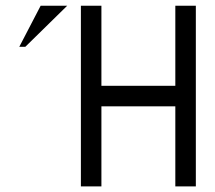

<svg xmlns="http://www.w3.org/2000/svg" viewBox="-20 -665 768 685"><path d="M70.3 -498H48.8L125 -644.5H219.7ZM678.7 0H605.5V-285.6H341.8V0H268.6V-644.5H341.8V-358.9H605.5V-644.5H678.7Z"/></svg>

Font: Catrinity
Style: Regular
Weight: 400
Designer: Alexander Lange
Foundry: High-Logic / Made with FontCreator
Version: Version 2.090;May 20, 2024;FontCreator 15.0.0.2974 64-bit